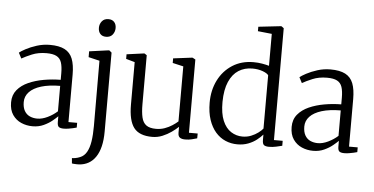

<svg xmlns="http://www.w3.org/2000/svg" viewBox="-63 -944 2555 1312"><g transform="rotate(5 1214.0 -288.5)"><path d="M181 10Q139.5 10 103.2 -5.8Q67 -21.5 44 -54.8Q21 -88 21 -140.5Q21 -191 49.8 -225.8Q78.5 -260.5 125.8 -281.5Q173 -302.5 230.2 -312.5Q287.5 -322.5 345.5 -323V-367.5Q345.5 -414.5 336 -442.5Q326.5 -470.5 302.2 -483.2Q278 -496 233.5 -496Q177.5 -496 134 -477.8Q90.5 -459.5 64.5 -444.5L44.5 -483Q56 -493 87.5 -510Q119 -527 162.2 -540.8Q205.5 -554.5 252 -554.5Q315.5 -554.5 353.2 -535Q391 -515.5 407.2 -474Q423.5 -432.5 423.5 -366V-40H483V-7.5Q472.5 -4.5 457.5 -1Q442.5 2.5 426 5Q409.5 7.5 394.5 7.5Q372.5 7.5 361.8 0Q351 -7.5 351 -34.5V-73.5Q339.5 -61.5 315.2 -41.5Q291 -21.5 257 -5.8Q223 10 181 10ZM208.5 -45Q242 -45 279 -62.8Q316 -80.5 345.5 -107V-281.5Q269 -281 215.8 -264.8Q162.5 -248.5 134.8 -219Q107 -189.5 107 -150Q107 -113 120.5 -89.5Q134 -66 157.2 -55.5Q180.5 -45 208.5 -45Z M521.5 242Q516 242.5 505.2 242.2Q494.5 242 484.2 241.2Q474 240.5 471.5 239L468.5 203Q475.5 203.5 491.8 200.8Q508 198 524.5 191Q552 180 568.5 151.2Q585 122.5 592 77.5Q599 32.5 599 -27.5L598 -476L522 -494V-534L652 -552H659.5L675.5 -538.5V2.5Q675.5 60.5 665 104Q654.5 147.5 634.2 177.5Q614 207.5 585.5 223.5Q557 239.5 521.5 242ZM627.5 -643Q602.5 -643 588.5 -658.5Q574.5 -674 574.5 -700Q574.5 -725.5 590 -745Q605.5 -764.5 634.5 -764.5H635.5Q660.5 -764.5 674.5 -749Q688.5 -733.5 688.5 -708Q688.5 -682 673 -662.5Q657.5 -643 628.5 -643Z M1228 9Q1204.5 9 1191.8 0.2Q1179 -8.5 1179 -33V-73.5Q1160 -55.5 1132.5 -36Q1105 -16.5 1071.8 -2.8Q1038.5 11 1002 11Q913 11 875.8 -38Q838.5 -87 838.5 -196V-487.5L778.5 -504.5V-536L895.5 -552H901L916.5 -541.5V-205.5Q916.5 -151 924.8 -115.5Q933 -80 956.2 -63Q979.5 -46 1023 -46Q1055 -46 1082.8 -56Q1110.5 -66 1133.2 -80.8Q1156 -95.5 1172 -110V-487.5L1098 -504.5V-536L1225.5 -552H1230.5L1250 -541.5V-39H1310L1309.5 -6Q1293 -1.5 1273.2 3.8Q1253.5 9 1228 9Z M1586 11Q1542.5 11 1504 -5.5Q1465.5 -22 1436.2 -55.5Q1407 -89 1390 -139.2Q1373 -189.5 1373 -257Q1373 -342 1407 -410Q1441 -478 1503 -518Q1565 -558 1648 -558Q1679.5 -558 1707 -553.2Q1734.5 -548.5 1755 -542.5V-761.5L1659 -771.5V-802L1810.5 -819H1817L1833 -807V-40H1893V-6Q1874.5 -1.5 1851.2 3.8Q1828 9 1802.5 9Q1780.5 9 1769.2 1.2Q1758 -6.5 1758 -34V-71Q1742.5 -53 1718 -33.8Q1693.5 -14.5 1660.5 -1.8Q1627.5 11 1586 11ZM1616 -45Q1648 -45 1675.2 -56Q1702.5 -67 1723.2 -82.5Q1744 -98 1755 -112V-477.5Q1746 -491 1714.8 -502.5Q1683.5 -514 1644 -514Q1590.5 -514 1549.5 -488Q1508.5 -462 1484.8 -407.8Q1461 -353.5 1460 -269.5Q1459.5 -190 1480.5 -140.5Q1501.5 -91 1537.5 -68Q1573.5 -45 1616 -45Z M2105.5 10Q2064 10 2027.8 -5.8Q1991.5 -21.5 1968.5 -54.8Q1945.5 -88 1945.5 -140.5Q1945.5 -191 1974.2 -225.8Q2003 -260.5 2050.2 -281.5Q2097.5 -302.5 2154.8 -312.5Q2212 -322.5 2270 -323V-367.5Q2270 -414.5 2260.5 -442.5Q2251 -470.5 2226.8 -483.2Q2202.5 -496 2158 -496Q2102 -496 2058.5 -477.8Q2015 -459.5 1989 -444.5L1969 -483Q1980.5 -493 2012 -510Q2043.5 -527 2086.8 -540.8Q2130 -554.5 2176.5 -554.5Q2240 -554.5 2277.8 -535Q2315.5 -515.5 2331.8 -474Q2348 -432.5 2348 -366V-40H2407.5V-7.5Q2397 -4.5 2382 -1Q2367 2.5 2350.5 5Q2334 7.5 2319 7.5Q2297 7.5 2286.2 0Q2275.5 -7.5 2275.5 -34.5V-73.5Q2264 -61.5 2239.8 -41.5Q2215.5 -21.5 2181.5 -5.8Q2147.5 10 2105.5 10ZM2133 -45Q2166.5 -45 2203.5 -62.8Q2240.5 -80.5 2270 -107V-281.5Q2193.5 -281 2140.2 -264.8Q2087 -248.5 2059.2 -219Q2031.5 -189.5 2031.5 -150Q2031.5 -113 2045 -89.5Q2058.5 -66 2081.8 -55.5Q2105 -45 2133 -45Z"/></g></svg>

Font: Merriweather 48pt Light
Style: Regular
Weight: 300
Version: Version 2.100